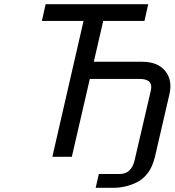

<svg xmlns="http://www.w3.org/2000/svg" viewBox="-20 -749 834 917"><path d="M660 -454Q733 -454 769 -410Q805 -366 789 -298L720 0Q708 48 687 76Q664 107 633 122Q607 135 576 142Q549 148 519 148H437L452 82H551Q608 82 623 16L700 -315Q714 -372 647 -372H409L323 0H230L379 -649H180L198 -729H688L670 -649H473L428 -454Z"/></svg>

Font: Miedinger
Style: Italic
Weight: 400
Italic angle: -13°
Version: Version 001.000